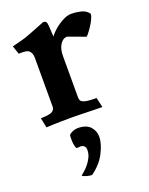

<svg xmlns="http://www.w3.org/2000/svg" viewBox="-139 -529 684 881"><g transform="rotate(-20 202.5 -88.0)"><path d="M206 -378Q211 -386 223 -398Q235 -410 250.5 -421Q266 -432 283.5 -440Q301 -448 319 -448Q339 -448 363.5 -442.5Q388 -437 402 -418Q402 -407 394.5 -391.5Q387 -376 377 -361Q367 -346 358.5 -335.5Q350 -325 348 -325L264 -356H260Q242 -354 229 -333.5Q216 -313 216 -278V-76Q216 -69 218.5 -63Q221 -57 229 -53Q237 -49 252.5 -47Q268 -45 295 -45L306 3Q293 3 274.5 2.5Q256 2 236 1.5Q216 1 195.5 0.5Q175 0 159 0Q131 0 99 0.5Q67 1 33 3L23 -45Q68 -46 80 -54.5Q92 -63 92 -76V-316Q92 -337 80.5 -349Q69 -361 29 -358L15 -399Q34 -404 56 -409.5Q78 -415 96 -422Q106 -426 131.5 -435.5Q157 -445 183 -456Q191 -456 195 -453.5Q199 -451 201 -442Q203 -429 203.5 -412.5Q204 -396 206 -378ZM125 70Q133 63 144.5 59Q156 55 165 55Q207 55 226.5 76Q246 97 246 126Q246 158 224 202Q202 246 155 280Q151 280 144 279Q137 278 130 276Q123 274 117 271.5Q111 269 109 266Q115 261 126 251.5Q137 242 147.5 229Q158 216 166 199.5Q174 183 174 165Q174 153 169 147Q164 141 157.5 139.5Q151 138 143.5 139Q136 140 131 140Q127 136 124.5 125.5Q122 115 121.5 103Q121 91 121.5 81.5Q122 72 125 70Z"/></g></svg>

Font: Lusitana
Style: Bold
Weight: 700
Designer: Ana Paula Megda
Foundry: Ana Paula Megda
Version: Version 1.000; ttfautohint (v1.1) -l 8 -r 50 -G 200 -x 14 -D